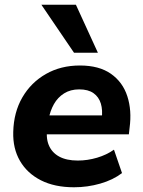

<svg xmlns="http://www.w3.org/2000/svg" viewBox="-20 -781 603 812"><path d="M293 11Q211 11 153 -18.5Q95 -48 64.5 -100.5Q34 -153 36 -223Q38 -306 74.5 -369Q111 -432 174 -468Q237 -504 318 -504Q399 -504 449 -469Q499 -434 518.5 -374Q538 -314 528 -240L525 -213H158L170 -293H425L410 -278Q415 -315 406.5 -343Q398 -371 375.5 -387Q353 -403 315 -403Q278 -403 251 -386Q224 -369 208 -340.5Q192 -312 186 -278L181 -245Q173 -200 186 -168Q199 -136 230 -119Q261 -102 309 -102Q350 -102 390.5 -114Q431 -126 462 -148L496 -49Q458 -20 404 -4.5Q350 11 293 11ZM293 -558 155 -761H301L394 -558Z"/></svg>

Font: Nunito Sans 11pt ExtraBold
Style: Italic
Weight: 800
Italic angle: -9°
Version: Version 3.101;gftools[0.9.27]